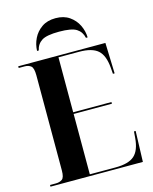

<svg xmlns="http://www.w3.org/2000/svg" viewBox="-134 -1013 878 1100"><g transform="rotate(-15 305.0 -462.5)"><path d="M26 0V-10H61Q83 -10 98 -20.5Q113 -31 113 -73V-637Q113 -681 98.5 -692.5Q84 -704 61 -704H26V-714H543L549 -532H539L536 -569Q530 -643 495.5 -673.5Q461 -704 384 -704H262V-378H489V-368H262V-10H415Q492 -10 526.5 -40.5Q561 -71 567 -144L570 -182H580L574 0ZM153 -771Q154 -809 171 -844Q188 -879 221 -902Q254 -925 303 -925Q352 -925 385 -902Q418 -879 435 -844Q452 -809 453 -771H443Q435 -808 406 -826.5Q377 -845 303 -845Q229 -845 200 -826.5Q171 -808 163 -771Z"/></g></svg>

Font: Noto Serif Display SemiCondensed
Style: Bold
Weight: 700
Width: 4
Designer: Monotype Design Team
Foundry: Monotype Imaging Inc.
Version: Version 2.009